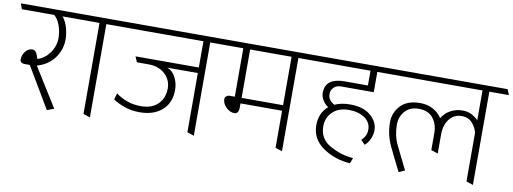

<svg xmlns="http://www.w3.org/2000/svg" viewBox="-69 -997 3560 1332"><g transform="rotate(10 1711.5 -331.0)"><path d="M124 -270H85Q74 -270 64.5 -276.5Q55 -283 55 -295Q55 -327 75 -353Q95 -379 124 -379Q137 -379 146.5 -369Q156 -359 161 -343L168 -320Q218 -334 253 -382Q288 -430 288 -488Q288 -532 273 -575Q258 -618 231 -641H3L-11 -680H418L434 -641H290Q315 -610 326.5 -567Q338 -524 338 -488Q338 -414 294.5 -355Q251 -296 173 -274L344 0L295 18Z M550 0V-641H426L412 -680H720L736 -641H598V16Z M1147 -275Q1147 -182 1088 -130.5Q1029 -79 931 -79Q871 -79 822.5 -96.5Q774 -114 742 -136L755 -181Q790 -154 835 -138Q880 -122 931 -122Q1010 -122 1052.5 -165Q1095 -208 1095 -275Q1095 -336 1050.5 -376.5Q1006 -417 936 -417H853L836 -456H1282V-641H728L714 -680H1452L1468 -641H1330V16L1282 0V-417H1068Q1105 -403 1126 -362Q1147 -321 1147 -275Z M1903 0V-261H1610V-232Q1610 -211 1602.5 -199Q1595 -187 1581 -187Q1547 -187 1520.5 -214Q1494 -241 1494 -271Q1494 -284 1504 -292Q1514 -300 1527 -300H1563V-641H1460L1446 -680H2073L2089 -641H1951V16ZM1903 -641H1611V-300H1903Z M2515 -236Q2515 -286 2471.5 -316.5Q2428 -347 2359 -347Q2287 -347 2245 -306Q2203 -265 2203 -205Q2203 -115 2283 -71.5Q2363 -28 2445 -23L2430 16Q2324 10 2239 -48Q2154 -106 2154 -205Q2154 -246 2169 -281Q2184 -316 2214 -341Q2192 -354 2175.5 -379.5Q2159 -405 2159 -433Q2160 -487 2194.5 -512Q2229 -537 2293 -537H2459V-641H2081L2067 -680H2599L2615 -641H2507V-498H2277Q2245 -498 2226 -479Q2207 -460 2207 -434Q2207 -407 2220.5 -390.5Q2234 -374 2253 -365Q2275 -375 2302 -380.5Q2329 -386 2361 -386Q2455 -386 2506.5 -341.5Q2558 -297 2558 -238Q2558 -209 2544.5 -177.5Q2531 -146 2508 -128L2479 -158Q2499 -176 2507 -195Q2515 -214 2515 -236Z M3248 0V-341Q3241 -376 3213.5 -408.5Q3186 -441 3137 -441Q3083 -441 3050.5 -398.5Q3018 -356 3018 -290V-156L2970 -172V-290Q2970 -356 2935.5 -397.5Q2901 -439 2838 -439Q2774 -439 2739 -400Q2704 -361 2704 -306Q2704 -227 2735 -163.5Q2766 -100 2815 -1L2773 18Q2728 -70 2691 -148Q2654 -226 2654 -313Q2654 -380 2700.5 -430Q2747 -480 2838 -480Q2888 -480 2928 -459Q2968 -438 2992 -401Q3015 -439 3053 -459.5Q3091 -480 3138 -480Q3178 -480 3208 -462Q3238 -444 3248 -430V-641H2607L2593 -680H3418L3434 -641H3296V16Z"/></g></svg>

Font: Palanquin Thin
Style: Regular
Weight: 250
Designer: Pria Ravichandran
Version: Version 1.001